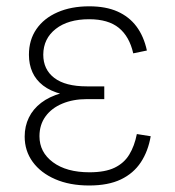

<svg xmlns="http://www.w3.org/2000/svg" viewBox="-20 -566 543 596"><path d="M256.8 9.8Q196.3 9.8 151.4 -9.8Q106.4 -29.3 81.5 -63.5Q56.6 -97.7 56.6 -142.1Q56.6 -174.3 69.6 -200.9Q82.5 -227.5 107.7 -246.8Q132.8 -266.1 169.9 -276.6Q207 -287.1 255.4 -287.1H303.7V-258.3H249Q207 -258.3 173.6 -244.4Q140.1 -230.5 121.3 -204.6Q102.5 -178.7 102.5 -143.1Q102.5 -93.3 144.5 -62.3Q186.5 -31.2 257.8 -31.2Q306.2 -31.2 335.7 -45.4Q365.2 -59.6 381.3 -86.2Q397.5 -112.8 404.8 -149.9L447.8 -143.1Q439.9 -96.7 417.2 -62.3Q394.5 -27.8 355.2 -9Q315.9 9.8 256.8 9.8ZM255.4 -264.6Q206.5 -264.6 171.4 -273.9Q136.2 -283.2 113.8 -300.5Q91.3 -317.9 80.6 -342Q69.8 -366.2 69.8 -396Q69.8 -441.9 93 -475.6Q116.2 -509.3 158.4 -527.8Q200.7 -546.4 256.8 -546.4Q308.6 -546.4 344.7 -530.3Q380.9 -514.2 403.6 -483.9Q426.3 -453.6 436 -409.2L393.6 -400.4Q381.8 -452.6 348.9 -479.5Q315.9 -506.3 256.8 -506.3Q191.4 -506.3 153.1 -476.3Q114.7 -446.3 114.3 -396.5Q114.3 -350.1 148.7 -324Q183.1 -297.9 249.5 -297.9H303.7V-264.6Z"/></svg>

Font: Inter 18pt ExtraLight
Style: Regular
Weight: 250
Designer: Rasmus Andersson
Foundry: rsms
Version: Version 4.001;git-66647c0bb